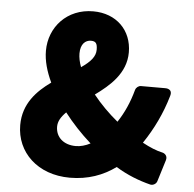

<svg xmlns="http://www.w3.org/2000/svg" viewBox="-52 -743 843 833"><g transform="rotate(5 369.5 -327.0)"><path d="M208 -179C208 -201 219 -221 242 -244C275 -201 316 -157 359 -119C338 -108 316 -102 296 -102C242 -102 208 -134 208 -179ZM277 -504C277 -545 298 -563 322 -563C343 -563 350 -554 350 -526C350 -497 330 -473 289 -445C281 -466 277 -487 277 -504ZM691 -75C697 -95 682 -105 672 -107C648 -112 618 -124 585 -142C629 -207 663 -278 685 -354C695 -387 663 -386 661 -386H555C545 -386 534 -378 531 -367C516 -312 495 -265 467 -223C428 -255 390 -293 359 -332C421 -377 490 -435 490 -527C490 -623 422 -691 321 -691C207 -691 131 -606 131 -503C131 -459 144 -414 166 -367C106 -324 48 -266 48 -172C48 -54 141 37 282 37C361 37 426 13 481 -27C531 4 584 24 632 36C643 39 658 32 662 19Z"/></g></svg>

Font: Falling Sky
Style: Blk
Weight: 900
Designer: Paul D. Hunt
Foundry: Adobe Systems Incorporated
Version: Version 1.02